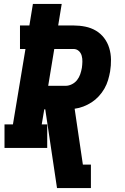

<svg xmlns="http://www.w3.org/2000/svg" viewBox="-20 -755 640 980"><path d="M271 205 211 -197H206L193 -120H221V0H3V-120H46L110 -505H82V-625H130L148 -735H295L277 -625H355Q386 -625 415.5 -619Q445 -613 469.5 -598.5Q494 -584 511.5 -561Q529 -538 537.5 -510Q546 -482 546.5 -451.5Q547 -421 542 -390Q538 -368 531.5 -346Q525 -324 513 -303Q501 -282 484.5 -264Q468 -246 448 -233Q428 -220 406 -211.5Q384 -203 361 -200L367 -159L403 85H444V205ZM226 -317H315Q331 -317 347 -325Q363 -333 373.5 -346.5Q384 -360 389.5 -376Q395 -392 398 -409Q400 -424 400.5 -440Q401 -456 397 -470.5Q393 -485 382 -495Q371 -505 355 -505H257Z"/></svg>

Font: Iosevka Curly Slab HvEx
Style: Italic
Weight: 900
Width: 7
Italic angle: -9°
Monospace: yes
Designer: Belleve Invis
Foundry: Belleve Invis
Version: Version 11.1.0; ttfautohint (v1.8.3)